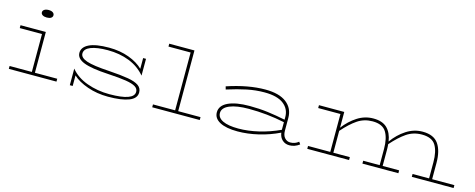

<svg xmlns="http://www.w3.org/2000/svg" viewBox="-34 -1344 4949 2001"><g transform="rotate(15 2441.0 -343.5)"><path d="M246 -659Q246 -677 263 -688.5Q280 -700 309 -700Q339 -700 355 -688.5Q371 -677 371 -659Q371 -641 355 -630Q339 -619 309 -619Q280 -619 263 -630Q246 -641 246 -659ZM580 -31V0H66V-31H306V-440H66V-471H339V-31Z M1442 -113Q1442 -49 1363 -18Q1284 13 1138 13Q1019 13 916 -23Q813 -59 755 -114V0H724V-179Q790 -98 903.5 -57Q1017 -16 1145 -16Q1410 -16 1410 -112Q1410 -146 1377.5 -166Q1345 -186 1275 -197.5Q1205 -209 1079 -216Q898 -226 815.5 -258Q733 -290 733 -352Q733 -414 804.5 -449Q876 -484 1020 -484Q1138 -484 1235 -448Q1332 -412 1389 -355V-471H1420V-290Q1350 -373 1245.5 -414Q1141 -455 1014 -455Q896 -455 830.5 -429Q765 -403 765 -354Q765 -308 837 -283.5Q909 -259 1079 -249Q1214 -240 1290.5 -226.5Q1367 -213 1404.5 -186.5Q1442 -160 1442 -113Z M2126 -31V0H1613V-31H1852V-655H1613V-686H1885V-31Z M3203 -25Q3152 13 3095 13Q3050 13 3019 -15Q2988 -43 2981 -93Q2876 -42 2760 -14.5Q2644 13 2536 13Q2412 13 2344.5 -23Q2277 -59 2277 -124Q2277 -197 2360 -236.5Q2443 -276 2591 -276Q2696 -276 2789 -264Q2882 -252 2979 -232V-260Q2979 -348 2910.5 -400.5Q2842 -453 2705 -453Q2610 -453 2516 -433.5Q2422 -414 2305 -377L2296 -409Q2521 -484 2705 -484Q2856 -484 2934 -423.5Q3012 -363 3012 -260V-123Q3012 -72 3036.5 -45Q3061 -18 3096 -18Q3123 -18 3144.5 -26Q3166 -34 3186 -50ZM2979 -123V-205Q2789 -245 2591 -245Q2460 -245 2385 -213.5Q2310 -182 2310 -126Q2310 -74 2368.5 -46Q2427 -18 2536 -18Q2640 -18 2754.5 -45Q2869 -72 2979 -123Z M4865 -31V0H4414V-31H4592V-206Q4592 -322 4552 -387.5Q4512 -453 4403 -453Q4311 -453 4239 -404Q4167 -355 4088 -265Q4091 -237 4091 -206V-31H4269V0H3881V-31H4059V-206Q4059 -322 4018.5 -387.5Q3978 -453 3871 -453Q3780 -453 3709 -405Q3638 -357 3559 -267V-31H3737V0H3286V-31H3526V-440H3286V-471H3559V-301Q3620 -382 3699.5 -433Q3779 -484 3871 -484Q3969 -484 4020 -434.5Q4071 -385 4085 -293Q4145 -377 4227 -430.5Q4309 -484 4403 -484Q4523 -484 4574 -410.5Q4625 -337 4625 -206V-31Z"/></g></svg>

Font: BioRhyme Expanded ExtraLight
Style: Regular
Weight: 275
Width: 7
Designer: Aoife Mooney
Foundry: Aoife Mooney Type
Version: Version 1.000